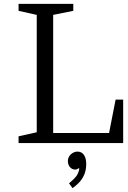

<svg xmlns="http://www.w3.org/2000/svg" viewBox="-20 -740 663 993"><path d="M255 -52V-663L359 -684V-720H76V-684L170 -663V-56L76 -35V0H617V-225H578L544 -52ZM381 44Q371 44 362 48Q353 52 346 58.5Q339 65 335 74Q331 83 331 92Q331 112 342 124.5Q353 137 369 137Q374 137 379.5 134.5Q385 132 387 130L390 132Q388 151 377.5 167Q367 183 337 208L355 233Q391 208 408.5 178Q426 148 426 109Q426 78 414 61Q402 44 381 44Z"/></svg>

Font: GradeGX
Style: Regular
Weight: 100
Width: 1
Designer: Adam Twardoch
Foundry: Adam Twardoch
Version: Version 2.002; DEVELOPMENT